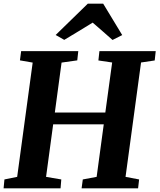

<svg xmlns="http://www.w3.org/2000/svg" viewBox="-22 -1020 864 1040"><path d="M-2.5 0 2 -48 71 -62 155 -681 86 -693 92.5 -743H402L396.5 -693L311.5 -681L275 -410.5H548.5L585.5 -681.5L511 -692.5L516.5 -743H821.5L816 -692.5L742 -681.5L658 -62L731.5 -48L726 0H420L426.5 -48L501.5 -62L540 -346.5H266L227.5 -62L310 -48L306 0ZM279.5 -830.5 453.5 -1000H537L640 -830L587.5 -803.5Q560.5 -827 533.8 -850.8Q507 -874.5 480 -897.5Q442 -874 403.2 -850.5Q364.5 -827 326 -804Z"/></svg>

Font: Merriweather 24pt ExtraBold
Style: Italic
Weight: 800
Italic angle: -7.8°
Version: Version 2.101